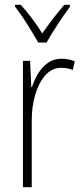

<svg xmlns="http://www.w3.org/2000/svg" viewBox="-20 -784 344 804"><path d="M238 -538Q252 -538 266 -535.5Q280 -533 293 -527L285 -491Q275 -495 263 -497.5Q251 -500 237 -500Q197 -500 169.5 -468.5Q142 -437 127.5 -387.5Q113 -338 113 -283V0H76V-529H106L111 -420H114Q123 -448 139 -475Q155 -502 179.5 -520Q204 -538 238 -538ZM140 -606Q127 -629 110 -657Q93 -685 75 -711.5Q57 -738 43 -756V-764H67Q89 -740 113.5 -707.5Q138 -675 157 -644Q179 -676 201 -704.5Q223 -733 249 -764H273V-756Q250 -725 222 -682.5Q194 -640 175 -606Z"/></svg>

Font: Noto Sans Lao UI Cond ExtLt
Style: Regular
Weight: 200
Width: 3
Designer: Monotype Design Team
Foundry: Monotype Imaging Inc.
Version: Version 2.000; ttfautohint (v1.8.4.7-5d5b)